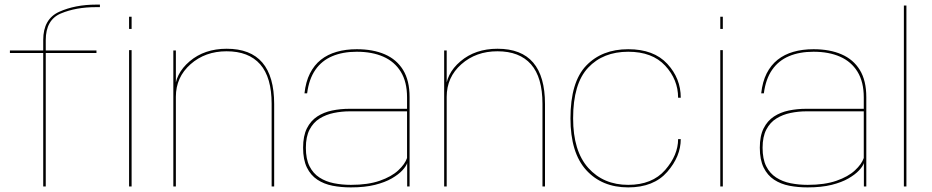

<svg xmlns="http://www.w3.org/2000/svg" viewBox="-20 -809 4042 833"><path d="M167.5 0H178.5V-579H398.5V-590H178.5V-635Q178.5 -723 244 -750.5Q309.5 -778 396.5 -778H413.5V-789H397.5Q306 -789 236.8 -757.8Q167.5 -726.5 167.5 -635.5V-590H23V-579H167.5ZM540 0H551V-591.5H540ZM540 -736.5V-683.5H551V-736.5Z M732 0H743V-435.5V-590H732ZM1158.5 0H1169.5V-357.5Q1169.5 -477.5 1118.2 -537.5Q1067 -597.5 963.5 -597.5Q867 -597.5 802.8 -543Q738.5 -488.5 738.5 -413.5L743 -389Q743 -474 806.5 -530.2Q870 -586.5 963 -586.5Q1059 -586.5 1108.8 -530Q1158.5 -473.5 1158.5 -358.5Z M1502 4Q1563 4 1606.8 -7Q1650.5 -18 1679.8 -35Q1709 -52 1725.5 -69.8Q1742 -87.5 1746.5 -101.5V0H1757V-387.5Q1757 -459.5 1729 -505.2Q1701 -551 1649.8 -573.2Q1598.5 -595.5 1528 -595.5Q1480 -595.5 1440.8 -584.2Q1401.5 -573 1372.2 -549.8Q1343 -526.5 1324.8 -490.5Q1306.5 -454.5 1301 -404H1312.5Q1320.5 -466 1348.2 -506Q1376 -546 1421.5 -565.2Q1467 -584.5 1528 -584.5Q1594.5 -584.5 1643.2 -563Q1692 -541.5 1719 -497.5Q1746 -453.5 1746 -386.5V-337H1496.5Q1457 -337 1420.8 -329.5Q1384.5 -322 1356.2 -303.5Q1328 -285 1311.5 -252.2Q1295 -219.5 1295 -168Q1295 -116 1311.5 -82.2Q1328 -48.5 1356.8 -29.5Q1385.5 -10.5 1422.8 -3.2Q1460 4 1502 4ZM1502.5 -7Q1464 -7 1428.8 -14Q1393.5 -21 1366 -38.8Q1338.5 -56.5 1322.8 -87.8Q1307 -119 1307 -168Q1307 -216 1323.2 -247Q1339.5 -278 1367 -295Q1394.5 -312 1428.5 -319Q1462.5 -326 1498 -326H1746V-123.5Q1737 -97 1707.8 -69.8Q1678.5 -42.5 1627.5 -24.8Q1576.5 -7 1502.5 -7Z M1907 0H1918V-435.5V-590H1907ZM2333.5 0H2344.5V-357.5Q2344.5 -477.5 2293.2 -537.5Q2242 -597.5 2138.5 -597.5Q2042 -597.5 1977.8 -543Q1913.5 -488.5 1913.5 -413.5L1918 -389Q1918 -474 1981.5 -530.2Q2045 -586.5 2138 -586.5Q2234 -586.5 2283.8 -530Q2333.5 -473.5 2333.5 -358.5Z M2705.5 4Q2816 4 2874.8 -63.2Q2933.5 -130.5 2933.5 -205.5H2922Q2922 -136 2865.8 -71.5Q2809.5 -7 2705.5 -7Q2598.5 -7 2532.5 -80.2Q2466.5 -153.5 2466.5 -295.5Q2466.5 -446 2531.5 -515.2Q2596.5 -584.5 2705.5 -584.5Q2810 -584.5 2866 -524Q2922 -463.5 2922 -385H2933.5Q2933.5 -469 2875 -532.2Q2816.5 -595.5 2705.5 -595.5Q2591.5 -595.5 2523.2 -524.2Q2455 -453 2455 -295.5Q2455 -146.5 2523.2 -71.2Q2591.5 4 2705.5 4Z M3105 0H3116V-591.5H3105ZM3105 -736.5V-683.5H3116V-736.5Z M3483.5 4Q3544.5 4 3588.2 -7Q3632 -18 3661.2 -35Q3690.5 -52 3707 -69.8Q3723.5 -87.5 3728 -101.5V0H3738.5V-387.5Q3738.5 -459.5 3710.5 -505.2Q3682.5 -551 3631.2 -573.2Q3580 -595.5 3509.5 -595.5Q3461.5 -595.5 3422.2 -584.2Q3383 -573 3353.8 -549.8Q3324.5 -526.5 3306.2 -490.5Q3288 -454.5 3282.5 -404H3294Q3302 -466 3329.8 -506Q3357.5 -546 3403 -565.2Q3448.5 -584.5 3509.5 -584.5Q3576 -584.5 3624.8 -563Q3673.5 -541.5 3700.5 -497.5Q3727.5 -453.5 3727.5 -386.5V-337H3478Q3438.5 -337 3402.2 -329.5Q3366 -322 3337.8 -303.5Q3309.5 -285 3293 -252.2Q3276.5 -219.5 3276.5 -168Q3276.5 -116 3293 -82.2Q3309.5 -48.5 3338.2 -29.5Q3367 -10.5 3404.2 -3.2Q3441.5 4 3483.5 4ZM3484 -7Q3445.5 -7 3410.2 -14Q3375 -21 3347.5 -38.8Q3320 -56.5 3304.2 -87.8Q3288.5 -119 3288.5 -168Q3288.5 -216 3304.8 -247Q3321 -278 3348.5 -295Q3376 -312 3410 -319Q3444 -326 3479.5 -326H3727.5V-123.5Q3718.5 -97 3689.2 -69.8Q3660 -42.5 3609 -24.8Q3558 -7 3484 -7Z M3901.5 0H3912.5V-785H3901.5Z"/></svg>

Font: Anybody SemiExpanded Thin
Style: Regular
Weight: 250
Width: 6
Version: Version 1.113;gftools[0.9.25]